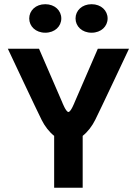

<svg xmlns="http://www.w3.org/2000/svg" viewBox="-20 -878 640 898"><path d="M266.7 -791.7C266.7 -828.3 236.7 -858.3 191.7 -858.3C146.7 -858.3 116.7 -828.3 116.7 -791.7C116.7 -755 146.7 -725 191.7 -725C236.7 -725 266.7 -755 266.7 -791.7ZM483.3 -791.7C483.3 -828.3 453.3 -858.3 408.3 -858.3C363.3 -858.3 333.3 -828.3 333.3 -791.7C333.3 -755 363.3 -725 408.3 -725C453.3 -725 483.3 -755 483.3 -791.7ZM16.7 -650C16.7 -650 155.8 -354.2 175 -316.7C189.2 -288.3 209.2 -261.7 233.3 -242.5V0H366.7V-242.5C390.8 -261.7 410.8 -288.3 425 -316.7C444.2 -354.2 583.3 -650 583.3 -650H437.5L329.2 -400C329.2 -400 311.7 -354.2 300 -354.2C288.3 -354.2 270.8 -400 270.8 -400L162.5 -650Z"/></svg>

Font: BoonHome
Style: Bold
Weight: 700
Designer: Sungsit Sawaiwan
Foundry: Sungsit Sawaiwan
Version: Version 0.2